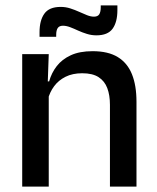

<svg xmlns="http://www.w3.org/2000/svg" viewBox="-20 -689 580 709"><path d="M386 0V-302Q386 -337.5 376.2 -363.5Q366.5 -389.5 344.2 -404Q322 -418.5 283.5 -418.5Q248 -418.5 222 -405.5Q196 -392.5 179.8 -370.5Q163.5 -348.5 156.5 -320.5L140.5 -388.5H161.5Q170 -419.5 189.5 -444.8Q209 -470 241.5 -485Q274 -500 322 -500Q379.5 -500 415 -478.2Q450.5 -456.5 467.2 -415Q484 -373.5 484 -313V0ZM62 0V-489H160L156 -374.5L160 -368.5V0ZM336 -558.5Q318 -558.5 301 -563.8Q284 -569 268.2 -576.2Q252.5 -583.5 238.5 -588.8Q224.5 -594 212.5 -594Q199 -594 193.2 -585.5Q187.5 -577 187.5 -560V-553H126V-570Q126 -613.5 143.8 -638.5Q161.5 -663.5 204 -663.5Q222.5 -663.5 239.5 -658Q256.5 -652.5 272 -645.5Q287.5 -638.5 301.2 -633Q315 -627.5 327 -627.5Q341 -627.5 346.5 -636.2Q352 -645 352 -662V-669H413.5V-651.5Q413.5 -607.5 395.8 -583Q378 -558.5 336 -558.5Z"/></svg>

Font: Anek Telugu Medium Medium
Style: Regular
Weight: 500
Version: Version 1.003